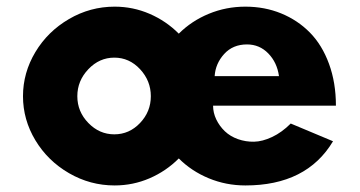

<svg xmlns="http://www.w3.org/2000/svg" viewBox="-20 -548 1092 583"><path d="M328.1 -527.8Q383.8 -527.8 434.1 -506.1Q484.4 -484.4 522.9 -445.8Q561.5 -484.4 614 -506.1Q666.5 -527.8 725.1 -527.8Q783.7 -527.8 833.7 -507.3Q883.8 -486.8 920.9 -449.2Q958 -411.6 979 -354.2Q1000 -296.9 1000 -227.1H627Q627 -205.6 636.7 -185.3Q646.5 -165 662.8 -149.4Q679.2 -133.8 702.6 -125.5Q726.1 -117.2 751.5 -117.7Q776.9 -118.2 806.4 -132.1Q835.9 -146 862.8 -172.9L991.2 -119.1Q911.1 15.1 725.1 15.1Q666.5 15.1 614 -6.6Q561.5 -28.3 522.9 -66.9Q484.4 -28.3 434.1 -6.6Q383.8 15.1 328.1 15.1Q253.9 15.1 189.5 -22.2Q125 -59.6 87.4 -122.1Q49.8 -184.6 49.8 -255.9Q49.8 -327.1 87.4 -389.9Q125 -452.6 189.5 -490.2Q253.9 -527.8 328.1 -527.8ZM248.3 -337.9Q214.8 -302.7 214.8 -255.9Q214.8 -209 248.3 -174.6Q281.7 -140.1 327.1 -140.1Q372.6 -140.1 405.3 -174.6Q438 -209 438 -255.9Q438 -302.7 405.3 -337.9Q372.6 -373 327.1 -373Q281.7 -373 248.3 -337.9ZM631.8 -316.9H827.1Q821.3 -358.4 794.7 -385.7Q768.1 -413.1 730 -413.1Q687 -413.1 660.6 -384Q634.3 -355 631.8 -316.9Z"/></svg>

Font: Hussar Preview
Style: Bold
Weight: 700
Foundry: Cannot Into Space Fonts, PlusOne Fonts
Version: Version 2.29RC2 "Millennial"